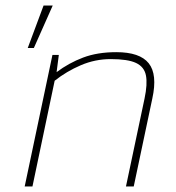

<svg xmlns="http://www.w3.org/2000/svg" viewBox="-20 -672 634 692"><path d="M80 -499 137 -652H170L102 -499ZM69 0 169 -474H192L184 -412Q228 -445 279.5 -464.5Q331 -484 399 -484Q484 -484 516 -444Q548 -404 529 -317L462 0H434L501 -317Q512 -369 506 -400Q500 -431 470.5 -445Q441 -459 379 -459Q323 -459 271.5 -437Q220 -415 177 -381L97 0Z"/></svg>

Font: Kanit Thin
Style: Italic
Weight: 250
Italic angle: -12°
Designer: Katatrad Team
Foundry: CadsonDemak
Version: Version 2.000; ttfautohint (v1.8.3)